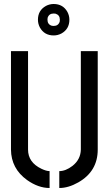

<svg xmlns="http://www.w3.org/2000/svg" viewBox="-20 -941 548 966"><path d="M170.9 -841.8Q170.9 -888.7 210.9 -911.1Q229.5 -920.9 250 -920.9Q296.9 -920.9 319.3 -880.9Q329.1 -862.3 329.1 -841.8Q329.1 -794.9 289.1 -772.5Q270.5 -762.7 250 -762.7Q203.1 -762.7 180.7 -802.7Q170.9 -821.3 170.9 -841.8ZM218.8 -841.8Q218.8 -818.4 240.2 -811.5Q246.1 -810.5 250 -810.5Q273.4 -810.5 280.3 -832Q281.2 -837.9 281.2 -841.8Q281.2 -865.2 259.8 -872.1Q253.9 -873 250 -873Q226.6 -873 219.7 -851.6Q218.8 -845.7 218.8 -841.8ZM35.2 -188.5V-683.6H121.1V-188.5Q121.1 -124 188.5 -91.8Q212.9 -80.1 229.5 -80.1V4.9Q172.9 4.9 116.2 -35.2Q36.1 -92.8 35.2 -188.5ZM278.3 4.9V-80.1Q310.5 -80.1 344.7 -106.4Q385.7 -138.7 386.7 -188.5V-683.6H471.7V-188.5Q471.7 -79.1 374 -23.4Q324.2 4.9 278.3 4.9Z"/></svg>

Font: Post No Bills Colombo SemiBold
Style: Regular
Weight: 600
Designer: Kosala Senevirathne, Siva Puranthara, Lasantha Premarathna, Tharique Azeez
Foundry: Mooniak
Version: Version 1.220 ; ttfautohint (v1.6)